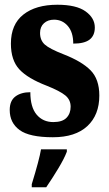

<svg xmlns="http://www.w3.org/2000/svg" viewBox="-20 -569 459 810"><path d="M21 -105Q21 -144 45 -162Q69 -180 108 -180Q108 -117 134.5 -85.5Q161 -54 205 -54Q243 -54 260.5 -72Q278 -90 278 -119Q278 -148 255.5 -166.5Q233 -185 178 -207Q97 -238 61.5 -276.5Q26 -315 26 -385Q26 -466 78.5 -507.5Q131 -549 222 -549Q302 -549 341 -521Q380 -493 380 -453Q380 -419 358 -402Q336 -385 289 -385Q289 -433 266 -459.5Q243 -486 208 -486Q182 -486 165.5 -471Q149 -456 149 -430Q149 -399 169 -381Q189 -363 248 -340Q325 -310 362 -272.5Q399 -235 399 -166Q399 -84 348.5 -37Q298 10 203 10Q104 10 62.5 -20.5Q21 -51 21 -105ZM114 208Q146 104 153 61H262V71Q251 100 226 141.5Q201 183 175 221H114Z"/></svg>

Font: Noto Serif CondBlack
Style: Regular
Weight: 900
Width: 3
Designer: Monotype Design Team
Foundry: Monotype Imaging Inc.
Version: Version 1.001